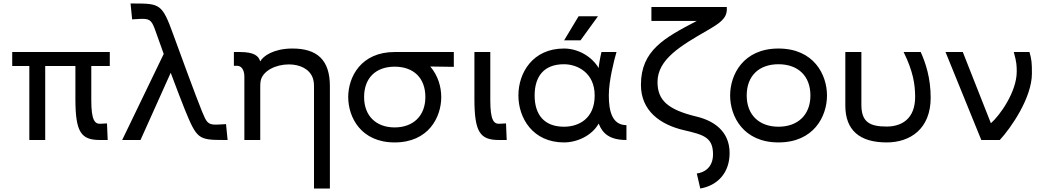

<svg xmlns="http://www.w3.org/2000/svg" viewBox="-20 -802 5989 1100"><path d="M609 -504H50V-424H148V0H239V-424H412V-235C412 -44 445 0 552 0H597L593 -95L556 -93C523 -91 503 -113 503 -228V-424H609Z M1259 -90C1243 -89 1228 -88 1215 -88C1170 -88 1162 -104 1138 -162C1106 -239 996 -540 972 -606C910 -778 896 -782 749 -782H728L737 -691L753 -692C769 -693 784 -694 797 -694C843 -694 852 -680 875 -613C882 -592 899 -547 918 -493L680 0H785L958 -385C991 -297 1024 -211 1039 -174C1108 -6 1116 0 1263 0H1284L1275 -91Z M1652 -524C1547 -523 1487 -481 1471 -450C1462 -480 1439 -504 1354 -504H1320V-425H1337C1374 -425 1380 -384 1380 -363V0H1471V-302C1471 -313 1471 -326 1473 -337C1484 -397 1561 -433 1635 -433C1699 -433 1754 -406 1772 -355C1778 -338 1779 -321 1779 -304V278H1870V-308C1870 -456 1800 -525 1652 -524Z M2241 -504C2048 -504 1975 -361 1975 -246C1975 -130 2048 14 2241 14C2435 14 2508 -130 2508 -246C2508 -305 2489 -370 2445 -421L2580 -419V-504ZM2241 -72C2136 -72 2066 -137 2066 -246C2066 -356 2134 -420 2241 -420C2349 -420 2417 -356 2417 -246C2417 -137 2346 -72 2241 -72Z M2883 0 2879 -95 2842 -93C2809 -91 2789 -113 2789 -228V-504H2698V-235C2698 -44 2731 0 2838 0Z M3295 -709 3212 -571H3306L3406 -709ZM3211 14C3287 14 3371 -25 3410 -94C3432 -37 3473 0 3569 0V-85C3487 -85 3468 -166 3468 -255C3468 -338 3497 -453 3512 -504H3426C3418 -472 3410 -425 3410 -412C3373 -475 3296 -524 3211 -524C3033 -524 2950 -386 2950 -255C2950 -125 3033 14 3211 14ZM3211 -76C3097 -76 3043 -146 3043 -255C3043 -365 3097 -434 3211 -434C3287 -434 3387 -386 3387 -255C3387 -123 3297 -76 3211 -76Z M3652 -316C3652 -168 3761 -88 3899 -56C4010 -30 4065 -16 4065 82C4065 160 4012 187 3972 192L3992 278C4091 261 4160 188 4160 75C4160 -53 4066 -111 3971 -134C3804 -174 3747 -229 3747 -332C3747 -462 3880 -540 4033 -628C4100 -667 4144 -695 4144 -748V-762H3712V-682H3972C3788 -586 3652 -514 3652 -316Z M4440 14C4642 14 4718 -135 4718 -255C4718 -375 4642 -524 4440 -524C4239 -524 4163 -375 4163 -255C4163 -135 4239 14 4440 14ZM4440 -76C4331 -76 4258 -142 4258 -255C4258 -368 4329 -434 4440 -434C4551 -434 4623 -368 4623 -255C4623 -142 4549 -76 4440 -76Z M5060 14C5195 14 5312 -64 5312 -242C5312 -354 5284 -439 5255 -504H5157C5213 -390 5222 -317 5223 -252C5225 -117 5141 -77 5060 -77C4964 -77 4915 -102 4915 -201V-504H4823V-197C4823 -56 4905 14 5060 14Z M5708 0C5772 -69 5892 -242 5892 -381C5892 -439 5891 -459 5878 -504H5788C5805 -445 5805 -422 5805 -391C5805 -276 5708 -140 5657 -96L5496 -504H5397L5602 0Z"/></svg>

Font: Hibana SubMedium
Style: Regular
Weight: 500
Width: 6
Designer: pygmalion
Foundry: ybstudio
Version: Version 0.930;hotconv 1.0.109;makeotfexe 2.5.65596